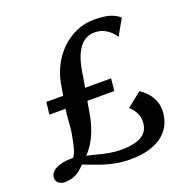

<svg xmlns="http://www.w3.org/2000/svg" viewBox="-135 -885 1006 1024"><g transform="rotate(-20 368.5 -372.5)"><path d="M435 10.5Q393.5 10.5 357.8 4Q322 -2.5 291 -12.2Q260 -22 232.8 -32.8Q205.5 -43.5 180.5 -52Q165.5 -35 148.5 -22Q131.5 -9 110.5 -2Q89.5 5 62 5Q44 5 30 -5.8Q16 -16.5 16 -35.5Q16 -48 23.2 -59.8Q30.5 -71.5 46 -81Q61.5 -90.5 86.8 -96.2Q112 -102 148.5 -102Q157 -110.5 163.2 -127Q169.5 -143.5 175 -167Q180.5 -190.5 185.5 -219.5Q189.5 -241 191.2 -264.2Q193 -287.5 195 -312.2Q197 -337 201 -361.5H109L117 -431H212.5Q214.5 -441.5 216.2 -452Q218 -462.5 219.8 -472.5Q221.5 -482.5 223 -492Q232 -546 256.5 -593.8Q281 -641.5 318.2 -678Q355.5 -714.5 403 -735.5Q450.5 -756.5 505 -756.5Q559 -756.5 591.8 -747Q624.5 -737.5 649.5 -716.5L597.5 -625Q593.5 -634 579 -649.8Q564.5 -665.5 540.5 -678.5Q516.5 -691.5 483 -691.5Q464 -691.5 444.5 -684Q425 -676.5 407.2 -657.8Q389.5 -639 375.2 -605.8Q361 -572.5 352 -521Q349 -501 345.2 -478Q341.5 -455 337 -431H484.5L477.5 -361.5H324.5Q321.5 -344.5 318.5 -327.5Q315.5 -310.5 313 -295Q303.5 -241.5 288.5 -202.5Q273.5 -163.5 255.8 -135.8Q238 -108 218.5 -88Q244.5 -83 275 -74.8Q305.5 -66.5 338.8 -60.5Q372 -54.5 405.5 -54.5Q460 -54.5 495.5 -66Q531 -77.5 548 -101.2Q565 -125 565 -160Q565 -189 550.2 -213.5Q535.5 -238 520 -249.5L603.5 -315.5Q623.5 -302 641.8 -282.5Q660 -263 671.8 -237Q683.5 -211 683.5 -177.5Q683 -139 668.5 -105Q654 -71 623.8 -45Q593.5 -19 546.5 -4.2Q499.5 10.5 435 10.5Z"/></g></svg>

Font: Merriweather 28pt SemiBold
Style: Italic
Weight: 600
Italic angle: -7.8°
Version: Version 2.101